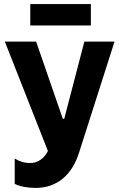

<svg xmlns="http://www.w3.org/2000/svg" viewBox="-20 -726 587 950"><path d="M155 203.8Q196.8 203.8 230.6 191.7Q264.4 179.6 291.5 156.9Q318.6 134.2 338.6 101.8Q358.6 69.4 371.6 27.8L546.6 -520H397.4L297.8 -138.2H290.8L158.8 -520H4L217.2 21.4Q201.4 51.2 178.6 65.9Q155.8 80.6 128.8 80.6Q108.2 80.6 88.6 74.7Q69 68.8 52.8 58.4V184Q75.6 195 103 199.4Q130.4 203.8 155 203.8ZM129.8 -600H429.6V-706H129.8Z"/></svg>

Font: Fixel Variable
Style: Regular
Weight: 100
Width: 3
Designer: AlfaBravo + MacPaw
Foundry: Kyrylo Tkachov, Marchela Mozhyna, Serhii Makarenko, Maria Weinstein, Zakhar Kryvoshyya
Version: Version 1.211